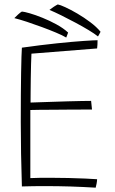

<svg xmlns="http://www.w3.org/2000/svg" viewBox="-20 -840 518 864"><path d="M410.5 4.5Q351.5 1 297 -0.8Q242.5 -2.5 182.5 -2.5Q159 -2.5 130.5 -2.2Q102 -2 78.5 -1Q76 -74 74.8 -148Q73.5 -222 73.5 -290Q73.5 -427.5 75 -513Q76.5 -598.5 78.5 -625.5Q163.5 -637.5 235.8 -645Q308 -652.5 356.8 -655.8Q405.5 -659 419 -659Q419 -646.5 418.5 -639.2Q418 -632 417 -622L121.5 -598.5Q120.5 -582 119.8 -552Q119 -522 118.5 -488Q118 -454 117.8 -424.2Q117.5 -394.5 117.5 -378.5Q128.5 -379 155 -379.8Q181.5 -380.5 215.8 -381.8Q250 -383 284.8 -384Q319.5 -385 347.8 -385.5Q376 -386 390 -386L394 -347Q386.5 -347 360.2 -347Q334 -347 298.2 -346.8Q262.5 -346.5 225.5 -346.2Q188.5 -346 159 -345.8Q129.5 -345.5 116.5 -345V-38.5Q131.5 -39.5 159 -39.8Q186.5 -40 206.5 -40Q246.5 -40 287.8 -39Q329 -38 363.5 -36.5Q398 -35 417 -33.5Q416.5 -23 414.5 -12.8Q412.5 -2.5 410.5 4.5ZM421 -676Q406 -688 378.8 -704.5Q351.5 -721 319.2 -738.2Q287 -755.5 256 -770.8Q225 -786 202.5 -795.5Q210.5 -802 222 -809.5Q233.5 -817 240 -820Q250 -818.5 274 -807.5Q298 -796.5 328 -779Q358 -761.5 386.2 -740.2Q414.5 -719 432.5 -697Q431.5 -695 427 -686.5Q422.5 -678 421 -676ZM278 -671Q261.5 -681 232.2 -693.2Q203 -705.5 168.5 -718.2Q134 -731 101.2 -741.8Q68.5 -752.5 44.5 -758.5Q51.5 -766 61.8 -775.2Q72 -784.5 78.5 -788Q88.5 -787.5 113.8 -780.2Q139 -773 171.2 -760Q203.5 -747 234.5 -730Q265.5 -713 286.5 -693.5Q286 -691.5 282.5 -682.5Q279 -673.5 278 -671Z"/></svg>

Font: Grandstander Thin
Style: Regular
Weight: 100
Designer: Tyler Finck
Foundry: Etcetera Type Co
Version: Version 1.200; ttfautohint (v1.8.3)